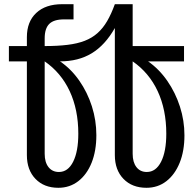

<svg xmlns="http://www.w3.org/2000/svg" viewBox="-20 -720 934 917"><path d="M613.6 -426.9Q692.2 -372.5 733.2 -284.3Q774.2 -196.1 774.2 -81.5Q774.2 3.4 749.4 52.4Q724.5 101.4 681.1 101.4Q649.7 101.4 631.7 78.2Q613.6 55 613.6 14.5ZM193.4 -426.9Q272 -372.5 313 -284.3Q354 -196.1 354 -81.5Q354 3.4 329.4 52.4Q304.7 101.4 261.5 101.4Q229.9 101.4 211.6 78.2Q193.4 55 193.4 14.5ZM858.9 -426.9V-500H613.6V-700H528.5Q511.5 -653 491.6 -619Q471.7 -585 445.7 -561.9Q419.7 -538.8 384.6 -525.1Q349.5 -511.5 302.4 -505.8Q255.2 -500 193.4 -500V-536.8Q193.4 -584.1 215.3 -605.8Q237.2 -627.4 285.4 -627.4H331.2V-700H276.9Q197.7 -700 153.1 -658.2Q108.4 -616.4 108.4 -542.5V-500H22.5V-426.9H108.4V20.8Q108.4 91.8 149.4 134.3Q190.4 176.9 258.7 176.9Q313.1 176.9 354 145.2Q394.9 113.6 417.6 57.1Q440.2 0.6 440.2 -74.5Q440.2 -145.1 418.9 -212.1Q397.5 -279.1 358.6 -334.9Q319.6 -390.8 266.7 -426.9Q354.5 -426.9 418.2 -465.6Q482 -504.4 528.5 -586.1V20.8Q528.5 91.8 569.7 134.3Q610.9 176.9 679.6 176.9Q733.7 176.9 774.5 145.4Q815.2 113.9 838.1 57.5Q860.9 1.1 860.9 -73.7Q860.9 -143.9 839.4 -210.8Q817.9 -277.6 779 -333.8Q740.1 -390 687.2 -426.9Z"/></svg>

Font: Overused Grotesk Light
Style: Regular
Weight: 300
Designer: RandomMaerks
Version: Version 0.005